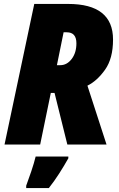

<svg xmlns="http://www.w3.org/2000/svg" viewBox="-20 -734 605 975"><path d="M303 -570H319Q368 -570 368 -514Q368 -466 344 -434.5Q320 -403 286 -403H269ZM184 0 238 -262H257L322 0H521L424 -299Q473 -323 513.5 -380Q554 -437 554 -533Q554 -714 326 -714H154L3 0ZM228 221Q255 187 280 148Q305 109 327 70V61H161Q153 94 139 135.5Q125 177 113 209V221Z"/></svg>

Font: Noto Sans Display SemiCondensed Black
Style: Italic
Weight: 900
Width: 4
Designer: Monotype Design team
Foundry: Monotype Imaging Inc.
Version: 1.000